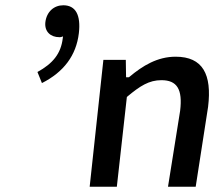

<svg xmlns="http://www.w3.org/2000/svg" viewBox="-20 -718 844 728"><path d="M279 -592C287 -661 267 -698 220 -698C185 -698 157 -674 152 -634C148 -598 172 -577 205 -577C208 -577 211 -577 213 -578L219 -580L218 -573C211 -514 180 -477 122 -445L139 -403C222 -445 269 -508 279 -592ZM457 -491H372L320 -10H423L461 -350L463 -352C511 -392 545 -414 592 -414C651 -414 673 -380 663 -298L617 -10H722L769 -313C784 -436 749 -503 646 -503C577 -503 521 -469 470 -426L468 -425H458Z"/></svg>

Font: Falling Sky
Style: LightObl
Weight: 400
Designer: Paul D. Hunt
Foundry: Adobe Systems Incorporated
Version: Version 1.02